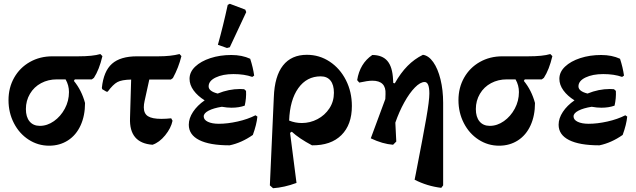

<svg xmlns="http://www.w3.org/2000/svg" viewBox="-20 -759 3368 1016"><path d="M522 -462Q505 -390 477 -347L466 -339H376L371 -331Q412 -281 430 -214Q430 -147 406.5 -95.5Q383 -44 339.5 -16Q296 12 240 12Q181 12 131.5 -20Q82 -52 53.5 -107.5Q25 -163 25 -229Q25 -295 55 -348Q85 -401 138 -431Q191 -461 257 -461H393Q472 -461 511 -473ZM327 -339H281Q235 -339 197.5 -319Q160 -299 138.5 -262.5Q117 -226 117 -182Q117 -140 136.5 -116.5Q156 -93 191 -93Q230 -93 265.5 -118Q301 -143 323 -184Q345 -225 345 -272Q345 -308 327 -339Z M745 -224Q741 -207 741 -191Q741 -158 763 -144Q785 -130 834 -130Q858 -130 886 -133L893 -120Q885 -81 854 -43Q823 -5 787 7Q663 -2 668 -134L674 -338Q624 -337 601 -324.5Q578 -312 550 -274H543L521 -287L519 -294Q528 -382 572.5 -421.5Q617 -461 705 -461H818Q884 -461 930 -473L940 -462Q925 -401 895 -346L884 -338H770Z M1342 -142Q1338 -100 1318 -45Q1258 -3 1195 10Q1089 10 1034 -18Q979 -46 979 -99Q979 -133 1001.5 -167Q1024 -201 1063 -228Q1026 -251 1004.5 -280.5Q983 -310 983 -342Q983 -378 1013 -406.5Q1043 -435 1093.5 -451.5Q1144 -468 1204 -468Q1261 -468 1304 -448Q1319 -402 1325 -359L1315 -352Q1273 -367 1215 -367Q1159 -367 1121.5 -349Q1084 -331 1084 -302Q1084 -276 1132 -264Q1191 -288 1250 -288Q1265 -288 1272 -287L1282 -278Q1284 -239 1275 -200Q1245 -189 1205 -189Q1182 -189 1154 -194Q1110 -187 1084 -173.5Q1058 -160 1058 -143Q1058 -125 1080 -114.5Q1102 -104 1138 -104Q1184 -104 1237.5 -116Q1291 -128 1332 -149ZM1133 -522Q1161 -622 1185 -733L1196 -739L1278 -708L1283 -695L1196 -509L1181 -505Z M1631 10Q1563 -26 1524 -62L1515 -56L1549 209Q1484 233 1425 237L1408 222L1429 -245Q1433 -356 1477.5 -412.5Q1522 -469 1604 -469Q1670 -469 1724.5 -433Q1779 -397 1810.5 -335Q1842 -273 1842 -198Q1842 -99 1786.5 -44Q1731 11 1631 10ZM1577 -108Q1621 -108 1660 -128.5Q1699 -149 1723 -185.5Q1747 -222 1747 -268Q1747 -310 1729 -332.5Q1711 -355 1677 -355Q1603 -355 1558.5 -292.5Q1514 -230 1510 -121Q1542 -108 1577 -108Z M2325 -215V222L2315 235Q2240 226 2174 192L2181 157Q2219 -38 2235.5 -132.5Q2252 -227 2252 -264Q2252 -325 2227 -325Q2204 -325 2175.5 -296Q2147 -267 2119.5 -217.5Q2092 -168 2072 -110L2077 -10L2060 7Q2005 3 1942 -27L2019 -235L2020 -261Q2024 -332 1950 -332Q1926 -332 1881 -322L1870 -335Q1884 -423 1950 -468Q2003 -468 2030 -436.5Q2057 -405 2060 -337L2061 -320L2069 -318Q2100 -373 2136.5 -410Q2173 -447 2218 -469Q2248 -465 2272.5 -430.5Q2297 -396 2311 -339Q2325 -282 2325 -215Z M2903 -462Q2886 -390 2858 -347L2847 -339H2757L2752 -331Q2793 -281 2811 -214Q2811 -147 2787.5 -95.5Q2764 -44 2720.5 -16Q2677 12 2621 12Q2562 12 2512.5 -20Q2463 -52 2434.5 -107.5Q2406 -163 2406 -229Q2406 -295 2436 -348Q2466 -401 2519 -431Q2572 -461 2638 -461H2774Q2853 -461 2892 -473ZM2708 -339H2662Q2616 -339 2578.5 -319Q2541 -299 2519.5 -262.5Q2498 -226 2498 -182Q2498 -140 2517.5 -116.5Q2537 -93 2572 -93Q2611 -93 2646.5 -118Q2682 -143 2704 -184Q2726 -225 2726 -272Q2726 -308 2708 -339Z M3299 -142Q3295 -100 3275 -45Q3215 -3 3152 10Q3046 10 2991 -18Q2936 -46 2936 -99Q2936 -133 2958.5 -167Q2981 -201 3020 -228Q2983 -251 2961.5 -280.5Q2940 -310 2940 -342Q2940 -378 2970 -406.5Q3000 -435 3050.5 -451.5Q3101 -468 3161 -468Q3218 -468 3261 -448Q3276 -402 3282 -359L3272 -352Q3230 -367 3172 -367Q3116 -367 3078.5 -349Q3041 -331 3041 -302Q3041 -276 3089 -264Q3148 -288 3207 -288Q3222 -288 3229 -287L3239 -278Q3241 -239 3232 -200Q3202 -189 3162 -189Q3139 -189 3111 -194Q3067 -187 3041 -173.5Q3015 -160 3015 -143Q3015 -125 3037 -114.5Q3059 -104 3095 -104Q3141 -104 3194.5 -116Q3248 -128 3289 -149Z"/></svg>

Font: Alegreya
Style: Bold
Weight: 700
Designer: Juan Pablo del Peral
Foundry: Huerta Tipografica
Version: Version 2.008; ttfautohint (v1.8)